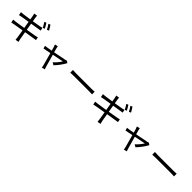

<svg xmlns="http://www.w3.org/2000/svg" viewBox="516 -2863 4967 4967"><g transform="rotate(45 3000.0 -379.5)"><path d="M833 -675C812 -716 776 -777 751 -812L698 -790C725 -752 759 -692 779 -651ZM490 -515C584 -530 674 -545 719 -552C746 -556 776 -560 791 -562L775 -646C758 -641 732 -635 703 -629C661 -621 572 -606 477 -591C467 -649 460 -691 459 -702C456 -724 453 -752 451 -771L362 -758C368 -736 374 -714 378 -688C380 -675 388 -635 397 -579C303 -564 216 -551 176 -547C145 -543 118 -541 93 -540L110 -450C133 -456 159 -462 191 -467C230 -474 316 -488 410 -503L442 -311C331 -293 225 -276 176 -270C150 -266 111 -262 88 -261L106 -174C128 -180 155 -186 194 -192C241 -201 345 -218 455 -236C472 -136 485 -52 489 -30C494 -1 497 29 500 64L592 49C584 20 576 -15 570 -44C566 -67 552 -150 535 -249C636 -266 733 -281 789 -290C827 -296 859 -302 879 -304L863 -388C842 -381 813 -375 775 -368C723 -359 625 -342 522 -325ZM808 -830C836 -792 869 -736 891 -692L945 -716C926 -753 887 -816 861 -852Z M1821 -493C1811 -488 1796 -484 1783 -481C1749 -473 1579 -440 1435 -413L1404 -526C1398 -552 1393 -573 1390 -591L1305 -570C1314 -554 1322 -534 1329 -510C1335 -491 1347 -450 1361 -399C1297 -387 1248 -378 1233 -376C1203 -371 1177 -367 1149 -365L1170 -287C1197 -293 1282 -310 1380 -329C1418 -192 1463 -24 1476 21C1483 45 1488 71 1490 93L1575 71C1568 54 1560 22 1553 3C1540 -40 1493 -206 1455 -344L1760 -405C1726 -345 1652 -257 1590 -203L1659 -163C1728 -230 1833 -371 1875 -456Z M2102 -335C2133 -338 2186 -340 2241 -340H2790C2835 -340 2877 -336 2897 -335V-433C2875 -431 2839 -428 2789 -428H2241C2185 -428 2132 -431 2102 -433Z M3833 -675C3812 -716 3776 -777 3751 -812L3698 -790C3725 -752 3759 -692 3779 -651ZM3490 -515C3584 -530 3674 -545 3719 -552C3746 -556 3776 -560 3791 -562L3775 -646C3758 -641 3732 -635 3703 -629C3661 -621 3572 -606 3477 -591C3467 -649 3460 -691 3459 -702C3456 -724 3453 -752 3451 -771L3362 -758C3368 -736 3374 -714 3378 -688C3380 -675 3388 -635 3397 -579C3303 -564 3216 -551 3176 -547C3145 -543 3118 -541 3093 -540L3110 -450C3133 -456 3159 -462 3191 -467C3230 -474 3316 -488 3410 -503L3442 -311C3331 -293 3225 -276 3176 -270C3150 -266 3111 -262 3088 -261L3106 -174C3128 -180 3155 -186 3194 -192C3241 -201 3345 -218 3455 -236C3472 -136 3485 -52 3489 -30C3494 -1 3497 29 3500 64L3592 49C3584 20 3576 -15 3570 -44C3566 -67 3552 -150 3535 -249C3636 -266 3733 -281 3789 -290C3827 -296 3859 -302 3879 -304L3863 -388C3842 -381 3813 -375 3775 -368C3723 -359 3625 -342 3522 -325ZM3808 -830C3836 -792 3869 -736 3891 -692L3945 -716C3926 -753 3887 -816 3861 -852Z M4821 -493C4811 -488 4796 -484 4783 -481C4749 -473 4579 -440 4435 -413L4404 -526C4398 -552 4393 -573 4390 -591L4305 -570C4314 -554 4322 -534 4329 -510C4335 -491 4347 -450 4361 -399C4297 -387 4248 -378 4233 -376C4203 -371 4177 -367 4149 -365L4170 -287C4197 -293 4282 -310 4380 -329C4418 -192 4463 -24 4476 21C4483 45 4488 71 4490 93L4575 71C4568 54 4560 22 4553 3C4540 -40 4493 -206 4455 -344L4760 -405C4726 -345 4652 -257 4590 -203L4659 -163C4728 -230 4833 -371 4875 -456Z M5102 -335C5133 -338 5186 -340 5241 -340H5790C5835 -340 5877 -336 5897 -335V-433C5875 -431 5839 -428 5789 -428H5241C5185 -428 5132 -431 5102 -433Z"/></g></svg>

Font: Noto Sans T Chinese Regular
Style: Regular
Weight: 400
Designer: Ryoko NISHIZUKA (kana & ideographs); Paul D. Hunt (Latin, Greek & Cyrillic); Wenlong ZHANG (bopomofo); Sandoll Communica
Foundry: Adobe Systems Incorporated
Version: Version 1.000;PS 1;hotconv 1.0.78;makeotf.lib2.5.61930